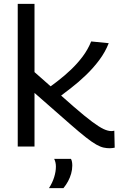

<svg xmlns="http://www.w3.org/2000/svg" viewBox="-20 -760 624 996"><path d="M549 9Q533 9 517 5.5Q501 2 479.5 -10Q458 -22 425.5 -47.5Q393 -73 345 -115L159 -278V0H72V-740H159V-386L362 -207Q422 -155 458.5 -128Q495 -101 517.5 -90.5Q540 -80 558 -80Q561 -80 565 -80.5Q569 -81 573 -82L575 6Q570 7 563.5 8Q557 9 549 9ZM276 -248 198 -280Q238 -308 276.5 -337.5Q315 -367 348.5 -399Q382 -431 409 -467Q436 -503 453 -545L544 -536Q526 -490 495 -448.5Q464 -407 426 -370.5Q388 -334 348.5 -303.5Q309 -273 276 -248ZM234 216Q252 188 261 159Q270 130 270 104Q270 92 267.5 82Q265 72 261 64H348Q352 71 353.5 80Q355 89 355 99Q355 120 349 141Q343 162 333 180.5Q323 199 309 216Z"/></svg>

Font: Georama SemiExpanded
Style: Regular
Weight: 400
Width: 6
Designer: Jean-Baptiste Levee
Foundry: Production Type
Version: Version 1.001